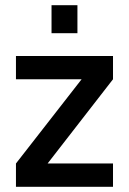

<svg xmlns="http://www.w3.org/2000/svg" viewBox="-20 -714 494 734"><path d="M41 -411V-500H412V-411L162 -89H412V0H41V-89L292 -411ZM177 -587V-694H276V-587Z"/></svg>

Font: TitilliumText
Style: Medium
Weight: 500
Designer: Accademia di Belle Arti di Urbino and others
Foundry: Accademia di Belle Arti di Urbino and others.
Version: Version 60.001